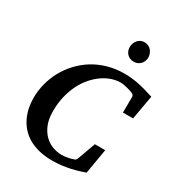

<svg xmlns="http://www.w3.org/2000/svg" viewBox="-216 -1057 1119 1210"><g transform="rotate(30 343.5 -452.0)"><path d="M655.8 -469.2H582L583 -581.1Q584 -586.9 579.8 -594.2Q575.7 -601.6 567.9 -604Q564 -606 553.2 -609.9Q542.5 -613.8 529.1 -617.2Q515.6 -620.6 501.5 -623.3Q487.3 -626 476.1 -626Q444.3 -626 411.1 -614.7Q377.9 -603.5 346.9 -581.8Q315.9 -560.1 288.3 -528.3Q260.7 -496.6 240.2 -455.6Q219.7 -414.6 207.8 -364.7Q195.8 -314.9 195.8 -256.8Q195.8 -199.7 212.4 -159.7Q229 -119.6 255.6 -94Q282.2 -68.4 314.9 -56.6Q347.7 -44.9 379.9 -44.9Q390.6 -44.9 403.3 -46.4Q416 -47.9 427.7 -50.3Q439.5 -52.7 449 -55.2Q458.5 -57.6 462.9 -60.1Q470.7 -61 474.6 -65.9Q478.5 -70.8 481 -76.2L528.8 -208H604L573.2 -26.9Q554.2 -20 529.5 -12.5Q504.9 -4.9 476.1 1.5Q447.3 7.8 414.8 12Q382.3 16.1 347.2 16.1Q291 16.1 246.8 4.6Q202.6 -6.8 169.4 -27.1Q136.2 -47.4 113 -74.7Q89.8 -102.1 75.4 -133.8Q61 -165.5 54.4 -199.7Q47.9 -233.9 47.9 -268.1Q47.9 -319.3 60.8 -370.6Q73.7 -421.9 98.6 -468.3Q123.5 -514.6 160.2 -554.7Q196.8 -594.7 243.7 -624.3Q290.5 -653.8 347.7 -670.4Q404.8 -687 471.2 -687Q500 -687 526.1 -683.8Q552.2 -680.7 578.1 -675.3Q604 -669.9 630.6 -662.1Q657.2 -654.3 687 -645ZM547.4 -848.1Q547.4 -834.5 542.2 -822Q537.1 -809.6 528.1 -800.3Q519 -791 506.8 -785.6Q494.6 -780.3 480.5 -780.3Q465.8 -780.3 453.4 -785.4Q440.9 -790.5 431.9 -799.6Q422.9 -808.6 417.7 -821Q412.6 -833.5 412.6 -848.1Q412.6 -863.3 417.5 -876.5Q422.4 -889.6 431.2 -899.7Q439.9 -909.7 452.1 -915.5Q464.4 -921.4 479.5 -921.4Q494.1 -921.4 506.6 -915.8Q519 -910.2 528.1 -900.1Q537.1 -890.1 542.2 -876.7Q547.4 -863.3 547.4 -848.1Z"/></g></svg>

Font: Charis SIL Phon
Style: Bold Italic
Weight: 700
Italic angle: -11°
Foundry: SIL International
Version: Version 5.000